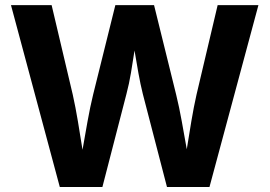

<svg xmlns="http://www.w3.org/2000/svg" viewBox="-20 -748 1078 768"><path d="M219.2 0 23.9 -727.5H186.5L271 -369.6Q282.2 -319.3 291.7 -262.2Q301.3 -205.1 310.1 -148.9Q319.8 -205.1 330.1 -262.2Q340.3 -319.3 352.5 -369.6L441.4 -727.5H596.2L684.6 -369.6Q696.8 -319.8 707 -263.2Q717.3 -206.5 727.1 -150.9Q735.8 -206.5 745.4 -263.2Q754.9 -319.8 766.1 -369.6L850.6 -727.5H1013.7L817.9 0H647.9L551.3 -372.1Q541.5 -411.6 533.7 -455.3Q525.9 -499 518.1 -545.9Q511.2 -500.5 503.9 -456.8Q496.6 -413.1 485.8 -372.1L389.6 0Z"/></svg>

Font: Inter
Style: Bold
Weight: 700
Designer: Rasmus Andersson
Foundry: rsms
Version: Version 4.001;git-9221beed3